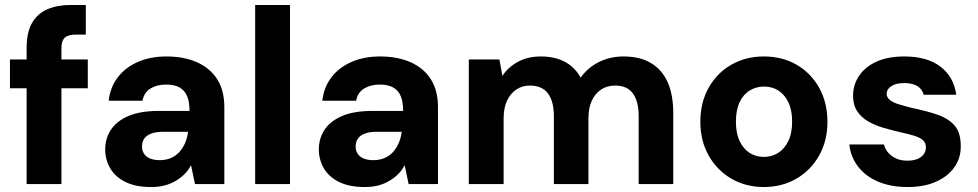

<svg xmlns="http://www.w3.org/2000/svg" viewBox="-20 -740 3931 772"><path d="M87 0V-546Q87 -610 109 -648Q131 -686 171 -703Q211 -720 264 -720H325V-601H286Q254 -601 240.5 -588.5Q227 -576 227 -546V0ZM20 -385V-501H333V-385Z M588 12Q525 12 484 -8.5Q443 -29 423 -63.5Q403 -98 403 -139Q403 -184 426.5 -219Q450 -254 497.5 -274Q545 -294 618 -294H742Q742 -330 732.5 -353Q723 -376 702.5 -388Q682 -400 648 -400Q611 -400 585 -384Q559 -368 553 -335H417Q423 -389 453.5 -429Q484 -469 534.5 -491Q585 -513 649 -513Q720 -513 772.5 -489.5Q825 -466 853.5 -421Q882 -376 882 -310V0H764L748 -76Q738 -56 722.5 -40.5Q707 -25 687 -13Q667 -1 642.5 5.5Q618 12 588 12ZM622 -96Q647 -96 667 -104.5Q687 -113 701 -128.5Q715 -144 724 -164.5Q733 -185 736 -209V-210H634Q606 -210 587 -202.5Q568 -195 559.5 -182Q551 -169 551 -151Q551 -133 560 -120.5Q569 -108 585 -102Q601 -96 622 -96Z M1006 0V-720H1146V0Z M1447 12Q1384 12 1343 -8.5Q1302 -29 1282 -63.5Q1262 -98 1262 -139Q1262 -184 1285.5 -219Q1309 -254 1356.5 -274Q1404 -294 1477 -294H1601Q1601 -330 1591.5 -353Q1582 -376 1561.5 -388Q1541 -400 1507 -400Q1470 -400 1444 -384Q1418 -368 1412 -335H1276Q1282 -389 1312.5 -429Q1343 -469 1393.5 -491Q1444 -513 1508 -513Q1579 -513 1631.5 -489.5Q1684 -466 1712.5 -421Q1741 -376 1741 -310V0H1623L1607 -76Q1597 -56 1581.5 -40.5Q1566 -25 1546 -13Q1526 -1 1501.5 5.5Q1477 12 1447 12ZM1481 -96Q1506 -96 1526 -104.5Q1546 -113 1560 -128.5Q1574 -144 1583 -164.5Q1592 -185 1595 -209V-210H1493Q1465 -210 1446 -202.5Q1427 -195 1418.5 -182Q1410 -169 1410 -151Q1410 -133 1419 -120.5Q1428 -108 1444 -102Q1460 -96 1481 -96Z M1865 0V-501H1988L2000 -435Q2024 -471 2063.5 -492Q2103 -513 2155 -513Q2192 -513 2222.5 -503.5Q2253 -494 2276 -475Q2299 -456 2315 -428Q2343 -468 2388 -490.5Q2433 -513 2487 -513Q2553 -513 2597.5 -486.5Q2642 -460 2664.5 -409.5Q2687 -359 2687 -286V0H2548V-273Q2548 -332 2525 -364Q2502 -396 2453 -396Q2421 -396 2397 -380Q2373 -364 2359.5 -335Q2346 -306 2346 -264V0H2207V-273Q2207 -332 2183.5 -364Q2160 -396 2110 -396Q2080 -396 2056 -380Q2032 -364 2018.5 -335Q2005 -306 2005 -264V0Z M3051 12Q2979 12 2921 -21.5Q2863 -55 2829.5 -114.5Q2796 -174 2796 -250Q2796 -328 2829.5 -387.5Q2863 -447 2921 -480Q2979 -513 3051 -513Q3125 -513 3182.5 -480Q3240 -447 3273.5 -387.5Q3307 -328 3307 -250Q3307 -174 3273.5 -114.5Q3240 -55 3182 -21.5Q3124 12 3051 12ZM3051 -109Q3083 -109 3108.5 -125Q3134 -141 3149.5 -172.5Q3165 -204 3165 -251Q3165 -298 3149.5 -329.5Q3134 -361 3109 -376.5Q3084 -392 3052 -392Q3021 -392 2995 -376.5Q2969 -361 2954 -329.5Q2939 -298 2939 -250Q2939 -204 2954 -172.5Q2969 -141 2994.5 -125Q3020 -109 3051 -109Z M3630 12Q3561 12 3510 -10Q3459 -32 3429.5 -71Q3400 -110 3395 -159H3534Q3539 -141 3551 -126.5Q3563 -112 3582.5 -103Q3602 -94 3628 -94Q3654 -94 3670.5 -101.5Q3687 -109 3695 -121Q3703 -133 3703 -146Q3703 -166 3691 -176.5Q3679 -187 3656.5 -194Q3634 -201 3602 -208Q3567 -216 3532.5 -226Q3498 -236 3470.5 -252Q3443 -268 3426.5 -293Q3410 -318 3410 -355Q3410 -399 3434.5 -435.5Q3459 -472 3505 -492.5Q3551 -513 3616 -513Q3708 -513 3761.5 -472Q3815 -431 3825 -359H3694Q3688 -382 3668 -394Q3648 -406 3616 -406Q3582 -406 3563.5 -393.5Q3545 -381 3545 -363Q3545 -349 3557.5 -338.5Q3570 -328 3592.5 -321Q3615 -314 3647 -306Q3705 -294 3749 -279Q3793 -264 3818 -235.5Q3843 -207 3843 -154Q3844 -106 3818 -68.5Q3792 -31 3744 -9.5Q3696 12 3630 12Z"/></svg>

Font: DM Sans 17pt ExtraBold
Style: Regular
Weight: 800
Version: Version 4.004;gftools[0.9.30]